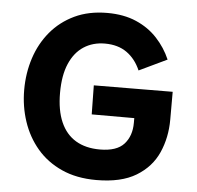

<svg xmlns="http://www.w3.org/2000/svg" viewBox="-51 -759 844 821"><g transform="rotate(5 370.5 -348.0)"><path d="M346.2 -392.1 348.1 -267.6H530.8V-247.1Q530.8 -190.9 499.3 -156Q467.8 -121.1 395.5 -121.1Q334.5 -121.1 292 -146.5Q249.5 -171.9 227.3 -222.4Q205.1 -272.9 205.1 -347.7Q205.1 -422.9 226.8 -473.1Q248.5 -523.4 287.6 -548.8Q326.7 -574.2 378.4 -574.2Q434.6 -574.2 472.4 -547.4Q510.3 -520.5 531.2 -472.2L650.9 -529.3Q629.4 -579.1 592.3 -619.1Q555.2 -659.2 501.7 -682.4Q448.2 -705.6 377.4 -705.6Q297.9 -705.6 237.1 -676.8Q176.3 -647.9 134.8 -598.1Q93.3 -548.3 72.3 -483.9Q51.3 -419.4 51.3 -347.7Q51.3 -276.4 72.8 -211.9Q94.2 -147.5 136.7 -97.4Q179.2 -47.4 242.9 -18.6Q306.6 10.3 391.6 10.3Q498 10.3 562.5 -28.8Q627 -67.9 655.8 -132.8Q684.6 -197.8 684.6 -274.9V-394Z"/></g></svg>

Font: Estedad-VF-FD Black
Style: Regular
Weight: 900
Designer: Amin Abedi
Version: Version 4.000